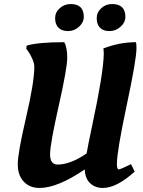

<svg xmlns="http://www.w3.org/2000/svg" viewBox="-20 -919 708 951"><path d="M313 -633C313 -667.7 308 -693.3 298 -710C210.7 -710 148.7 -704.3 112 -693L110 -678L120 -664C126.7 -654.7 133.3 -642.5 140 -627.5C146.7 -612.5 150 -599.7 150 -589C150 -537.7 136.3 -453.5 109 -336.5C81.7 -219.5 68 -142.7 68 -106C68 -69.3 77.8 -40.5 97.5 -19.5C117.2 1.5 143.3 12 176 12C235.3 12 310 -18.7 400 -80C400.7 -50.7 409.3 -28 426 -12C442.7 4 463.7 12 489 12C535 12 587.7 -15 647 -69L629 -106C594.3 -88.7 574 -80 568 -80C562 -80 559 -89 559 -107C559 -148.3 575.2 -245 607.5 -397C639.8 -549 656 -643.3 656 -680C656 -696 655 -706 653 -710C599 -710 545.3 -699.7 492 -679C493.3 -671.7 494 -662.3 494 -651C492.7 -587.7 474 -472 438 -304C422.7 -231.3 413 -183 409 -159C355.7 -122.3 307.7 -104 265 -104C240.3 -104 228 -120.8 228 -154.5C228 -188.2 242.2 -267.7 270.5 -393C298.8 -518.3 313 -598.3 313 -633ZM269.5 -782C280.5 -770.7 296.3 -765 317 -765C337.7 -765 355.8 -772.2 371.5 -786.5C387.2 -800.8 395 -817.3 395 -836C395 -878 373.3 -899 330 -899C309.3 -899 291.3 -892.2 276 -878.5C260.7 -864.8 253 -848.2 253 -828.5C253 -808.8 258.5 -793.3 269.5 -782ZM475 -782C485.7 -770.7 501.3 -765 522 -765C542.7 -765 561 -772.2 577 -786.5C593 -800.8 601 -817.3 601 -836C601 -878 579 -899 535 -899C514.3 -899 496.5 -892.2 481.5 -878.5C466.5 -864.8 459 -848.2 459 -828.5C459 -808.8 464.3 -793.3 475 -782Z"/></svg>

Font: Oleo Script
Style: Regular
Weight: 400
Designer: Soytutype
Foundry: Soytutype
Version: Version 1.002